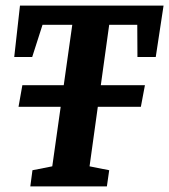

<svg xmlns="http://www.w3.org/2000/svg" viewBox="-20 -668 606 688"><path d="M46.4 -285.4 60.1 -362.6H499.3L484.8 -285.4ZM88.6 0 96.3 -58 167.3 -72 239 -579.2H132.4L95.4 -463.8H31L51.6 -648H566.1L538.1 -463.8H472.5L471.9 -579.2H371.3L300.9 -72L371.3 -58L363 0Z"/></svg>

Font: Faustina Light
Style: Italic
Weight: 300
Italic angle: -8°
Designer: Alfonso Garcia
Foundry: http://www.omnibus-type.com
Version: Version 1.200